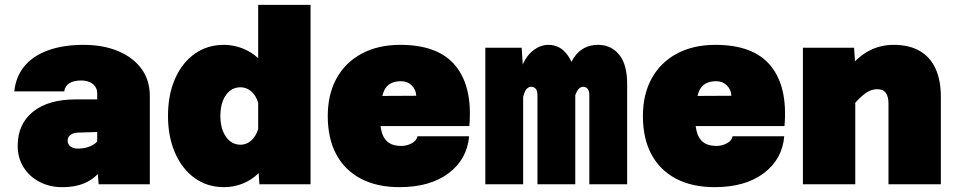

<svg xmlns="http://www.w3.org/2000/svg" viewBox="-20 -760 3940 792"><path d="M387 0 381 -73V-374Q381 -399 363 -413.5Q345 -428 315 -428Q284 -428 266 -416.5Q248 -405 245 -383H39Q45 -443 80 -486Q115 -529 177.5 -552Q240 -575 325 -575Q405 -575 466.5 -549.5Q528 -524 563 -477Q598 -430 598 -364V0ZM236 12Q185 12 143.5 -9.5Q102 -31 77.5 -69.5Q53 -108 53 -159Q53 -248 116 -299Q179 -350 293 -350H399L396 -216L301 -213Q281 -212 270 -203Q259 -194 259 -180Q259 -165 270.5 -156Q282 -147 301 -147Q330 -147 353 -157Q376 -167 389 -186L408 -73Q381 -31 339.5 -9.5Q298 12 236 12Z M904 -575Q943 -575 980 -560.5Q1017 -546 1045 -520V-740H1261V0H1050L1047 -46Q1019 -18 982 -3Q945 12 904 12Q835 12 783 -25.5Q731 -63 702 -129.5Q673 -196 673 -282Q673 -369 702 -435Q731 -501 783 -538Q835 -575 904 -575ZM972 -163Q997 -163 1016.5 -180.5Q1036 -198 1045 -228V-336Q1036 -366 1016.5 -383Q997 -400 972 -400Q947 -400 928.5 -385.5Q910 -371 899.5 -344.5Q889 -318 889 -282Q889 -246 899.5 -219.5Q910 -193 928.5 -178Q947 -163 972 -163Z M1628 12Q1535 12 1468.5 -23Q1402 -58 1367 -123.5Q1332 -189 1332 -281Q1332 -371 1368.5 -437Q1405 -503 1472.5 -539Q1540 -575 1631 -575Q1789 -575 1859.5 -488Q1930 -401 1916 -240H1498L1500 -364L1697 -365Q1696 -390 1678.5 -407.5Q1661 -425 1635 -425Q1583 -425 1565.5 -388Q1548 -351 1548 -271Q1548 -234 1556.5 -209Q1565 -184 1584 -171Q1603 -158 1636 -158Q1658 -158 1678.5 -169Q1699 -180 1702 -198H1915Q1907 -103 1830.5 -45.5Q1754 12 1628 12Z M2411 0V-366Q2411 -385 2404 -393.5Q2397 -402 2386 -402Q2367 -402 2355.5 -374Q2344 -346 2332 -277L2321 -378Q2311 -467 2346.5 -521Q2382 -575 2447 -575Q2501 -575 2534 -534.5Q2567 -494 2567 -414V0ZM1982 0V-563H2132L2138 -465V0ZM2197 0V-366Q2197 -385 2190 -393.5Q2183 -402 2172 -402Q2152 -402 2142.5 -375Q2133 -348 2121 -277L2123 -385Q2117 -443 2133 -485.5Q2149 -528 2179 -551.5Q2209 -575 2242 -575Q2292 -575 2322.5 -531Q2353 -487 2353 -416V0Z M2928 12Q2835 12 2768.5 -23Q2702 -58 2667 -123.5Q2632 -189 2632 -281Q2632 -371 2668.5 -437Q2705 -503 2772.5 -539Q2840 -575 2931 -575Q3089 -575 3159.5 -488Q3230 -401 3216 -240H2798L2800 -364L2997 -365Q2996 -390 2978.5 -407.5Q2961 -425 2935 -425Q2883 -425 2865.5 -388Q2848 -351 2848 -271Q2848 -234 2856.5 -209Q2865 -184 2884 -171Q2903 -158 2936 -158Q2958 -158 2978.5 -169Q2999 -180 3002 -198H3215Q3207 -103 3130.5 -45.5Q3054 12 2928 12Z M3645 0V-334Q3645 -360 3634.5 -376Q3624 -392 3599 -392Q3571 -392 3545.5 -372Q3520 -352 3484 -309L3470 -464Q3514 -523 3562 -549Q3610 -575 3666 -575Q3731 -575 3774.5 -549.5Q3818 -524 3839.5 -476Q3861 -428 3861 -362V0ZM3292 0V-563H3503L3508 -491V0Z"/></svg>

Font: Azeret Mono Thin Black
Style: Regular
Weight: 900
Version: Version 1.002